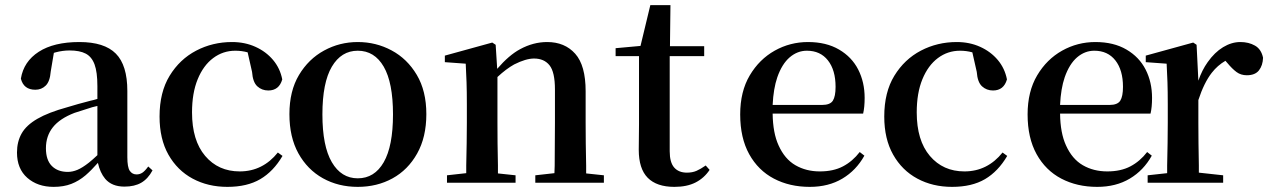

<svg xmlns="http://www.w3.org/2000/svg" viewBox="-20 -709 4925 745"><path d="M188 16.1Q126 16.1 85.9 -19Q45.9 -54.2 45.9 -117.2Q45.9 -159.2 64 -191.2Q82 -223.1 125 -248Q168 -272.9 241.2 -293Q280.8 -305.2 330.1 -317.9Q344.2 -320.8 357.9 -325.2V-375Q357.9 -429.2 346.9 -459Q335.9 -488.8 312.5 -501Q289.1 -513.2 250 -513.2Q223.1 -513.2 195.8 -505.9Q191.9 -504.9 189 -503.9L176.8 -431.2Q173.8 -393.1 157.5 -377Q141.1 -360.8 117.2 -360.8Q71.8 -360.8 61 -403.8Q71.8 -470.2 130.4 -508.1Q189 -545.9 288.1 -545.9Q384.8 -545.9 429.4 -501Q474.1 -456.1 474.1 -356V-99.1Q474.1 -60.1 483.6 -46.1Q493.2 -32.2 509.8 -32.2Q522 -32.2 532 -38.6Q542 -44.9 555.2 -63L571.8 -47.9Q554.2 -15.1 528.1 0Q502 15.1 462.9 15.1Q414.1 15.1 388.2 -15.1Q368.2 -39.1 359.9 -77.1Q335 -48.8 312 -28.8Q286.1 -6.8 256.6 4.6Q227.1 16.1 188 16.1ZM357.9 -297.9Q348.1 -295.9 337.9 -293Q297.9 -280.8 269 -271Q211.9 -249 185.1 -215.1Q158.2 -181.2 158.2 -133.8Q158.2 -87.9 181.2 -64.9Q204.1 -42 243.2 -42Q261.2 -42 280.5 -50Q299.8 -58.1 325.2 -78.1Q339.8 -89.8 357.9 -106.9Z M862.3 16.1Q787.1 16.1 727.5 -15.9Q668 -47.9 633.5 -108.9Q599.1 -169.9 599.1 -256.8Q599.1 -351.1 638.2 -415Q677.2 -479 741.2 -512.5Q805.2 -545.9 880.4 -545.9Q930.2 -545.9 971.2 -527.3Q1012.2 -508.8 1039.6 -476.3Q1066.9 -443.8 1075.2 -400.9Q1063 -357.9 1021 -357.9Q996.1 -357.9 978.5 -374Q960.9 -390.1 958 -430.2L940.9 -505.9Q918 -512.2 893.1 -512.2Q845.2 -512.2 807.1 -483.6Q769 -455.1 747.1 -401.6Q725.1 -348.1 725.1 -272.9Q725.1 -164.1 776.1 -104Q827.1 -43.9 910.2 -43.9Q955.1 -43.9 992.2 -62.5Q1029.3 -81.1 1058.1 -117.2L1076.2 -104Q1041 -43.9 990 -13.9Q939 16.1 862.3 16.1Z M1368.2 16.1Q1293 16.1 1232.9 -17.3Q1172.9 -50.8 1137.9 -113.8Q1103 -176.8 1103 -266.1Q1103 -356 1140.1 -418Q1177.2 -480 1237.5 -512.9Q1297.9 -545.9 1368.2 -545.9Q1439 -545.9 1499.5 -513.4Q1560.1 -481 1597.2 -418.5Q1634.3 -356 1634.3 -266.1Q1634.3 -176.8 1598.6 -113.3Q1563 -49.8 1502.9 -16.8Q1442.9 16.1 1368.2 16.1ZM1368.2 -17.1Q1433.1 -17.1 1469 -79.6Q1504.9 -142.1 1504.9 -265.1Q1504.9 -388.2 1469 -450.2Q1433.1 -512.2 1368.2 -512.2Q1304.2 -512.2 1267.6 -450.2Q1231 -388.2 1231 -265.1Q1231 -142.1 1267.6 -79.6Q1304.2 -17.1 1368.2 -17.1Z M1714.4 0V-28.8L1789.1 -37.1Q1789.1 -49.8 1789.1 -66.9Q1790 -107.9 1790.8 -153.6Q1791.5 -199.2 1791.5 -232.9V-304.2Q1791.5 -354 1790.3 -389.4Q1789.1 -424.8 1787.1 -461.9L1706.1 -467.8V-493.2L1890.1 -543.9L1903.3 -535.2L1909.2 -441.9Q1955.1 -495.1 1998 -518.1Q2049.3 -545.9 2103 -545.9Q2171.4 -545.9 2211.9 -500.5Q2252.4 -455.1 2252.4 -355V-232.9Q2252.4 -198.2 2252.9 -152.6Q2253.4 -106.9 2254.4 -65.9Q2254.4 -49.8 2254.4 -36.1L2323.2 -28.8V0H2057.1V-28.8L2131.3 -37.1Q2131.3 -49.8 2132.3 -65.9Q2132.3 -106.9 2132.8 -152.6Q2133.3 -198.2 2133.3 -232.9V-361.8Q2133.3 -429.2 2112.3 -455.6Q2091.3 -481.9 2052.2 -481.9Q2020.5 -481.9 1975.1 -459Q1944.3 -441.9 1910.2 -410.2V-232.9Q1910.2 -199.2 1910.6 -153.6Q1911.1 -107.9 1912.1 -66.9Q1912.1 -49.8 1912.1 -36.1L1980.5 -28.8V0Z M2596.7 16.1Q2528.3 16.1 2493.4 -19Q2458.5 -54.2 2458.5 -127.9Q2458.5 -154.8 2459 -176.5Q2459.5 -198.2 2459.5 -227.1V-491.2H2368.7V-522L2465.3 -530.8L2503.4 -689H2581.5L2579.6 -529.8H2712.4V-491.2H2578.6V-122.1Q2578.6 -79.1 2595.9 -59.1Q2613.3 -39.1 2645.5 -39.1Q2666.5 -39.1 2682.6 -46.1Q2698.7 -53.2 2718.3 -66.9L2733.4 -49.8Q2712.4 -18.1 2679 -1Q2645.5 16.1 2596.7 16.1Z M3122.1 16.1Q3043.9 16.1 2982.9 -15.9Q2921.9 -47.9 2887 -110.8Q2852.1 -173.8 2852.1 -265.1Q2852.1 -354 2889.2 -416.5Q2926.3 -479 2986.1 -512.5Q3045.9 -545.9 3115.2 -545.9Q3186 -545.9 3235.6 -516.8Q3285.2 -487.8 3310.1 -439Q3335 -390.1 3335 -329.1Q3335 -293 3329.1 -268.1H2978Q2979 -192.9 3001 -145Q3024.9 -91.8 3066.4 -67.9Q3107.9 -43.9 3161.1 -43.9Q3213.9 -43.9 3251 -63.5Q3288.1 -83 3315.9 -119.1L3334 -105Q3302.2 -47.9 3248.5 -15.9Q3194.8 16.1 3122.1 16.1ZM2978 -301.8H3169.9Q3201.2 -301.8 3211.7 -318.4Q3222.2 -335 3222.2 -372.1Q3222.2 -437 3192.6 -474.6Q3163.1 -512.2 3110.8 -512.2Q3074.2 -512.2 3044.2 -486.6Q3014.2 -460.9 2996.1 -409.2Q2981 -365.2 2978 -301.8Z M3674.3 16.1Q3599.1 16.1 3539.6 -15.9Q3480 -47.9 3445.6 -108.9Q3411.1 -169.9 3411.1 -256.8Q3411.1 -351.1 3450.2 -415Q3489.3 -479 3553.2 -512.5Q3617.2 -545.9 3692.4 -545.9Q3742.2 -545.9 3783.2 -527.3Q3824.2 -508.8 3851.6 -476.3Q3878.9 -443.8 3887.2 -400.9Q3875 -357.9 3833 -357.9Q3808.1 -357.9 3790.5 -374Q3772.9 -390.1 3770 -430.2L3752.9 -505.9Q3730 -512.2 3705.1 -512.2Q3657.2 -512.2 3619.1 -483.6Q3581.1 -455.1 3559.1 -401.6Q3537.1 -348.1 3537.1 -272.9Q3537.1 -164.1 3588.1 -104Q3639.2 -43.9 3722.2 -43.9Q3767.1 -43.9 3804.2 -62.5Q3841.3 -81.1 3870.1 -117.2L3888.2 -104Q3853 -43.9 3802 -13.9Q3751 16.1 3674.3 16.1Z M4237.3 16.1Q4159.2 16.1 4098.1 -15.9Q4037.1 -47.9 4002.2 -110.8Q3967.3 -173.8 3967.3 -265.1Q3967.3 -354 4004.4 -416.5Q4041.5 -479 4101.3 -512.5Q4161.1 -545.9 4230.5 -545.9Q4301.3 -545.9 4350.8 -516.8Q4400.4 -487.8 4425.3 -439Q4450.2 -390.1 4450.2 -329.1Q4450.2 -293 4444.3 -268.1H4093.3Q4094.2 -192.9 4116.2 -145Q4140.1 -91.8 4181.6 -67.9Q4223.1 -43.9 4276.4 -43.9Q4329.1 -43.9 4366.2 -63.5Q4403.3 -83 4431.2 -119.1L4449.2 -105Q4417.5 -47.9 4363.8 -15.9Q4310.1 16.1 4237.3 16.1ZM4093.3 -301.8H4285.2Q4316.4 -301.8 4326.9 -318.4Q4337.4 -335 4337.4 -372.1Q4337.4 -437 4307.9 -474.6Q4278.3 -512.2 4226.1 -512.2Q4189.5 -512.2 4159.4 -486.6Q4129.4 -460.9 4111.3 -409.2Q4096.2 -365.2 4093.3 -301.8Z M4433.1 0V-28.8L4508.8 -37.1Q4508.8 -50.8 4508.8 -66.9Q4509.8 -107.9 4510.5 -153.6Q4511.2 -199.2 4511.2 -232.9V-304.2Q4511.2 -355 4510 -389.9Q4508.8 -424.8 4506.8 -461.9L4425.8 -467.8V-493.2L4609.9 -543.9L4623 -535.2L4629.9 -396Q4644 -437 4666 -467.8Q4692.9 -505.9 4725.8 -525.9Q4758.8 -545.9 4793 -545.9Q4825.2 -545.9 4849.6 -532Q4874 -518.1 4880.9 -484.9Q4879.9 -455.1 4865 -436Q4850.1 -417 4817.9 -417Q4794.9 -417 4778.1 -429.4Q4761.2 -441.9 4742.2 -464.8L4734.9 -473.1Q4704.1 -455.1 4682.1 -426.8Q4651.9 -388.2 4629.9 -320.8V-232.9Q4629.9 -199.2 4630.4 -153.6Q4630.9 -107.9 4631.8 -66.9Q4631.8 -51.8 4631.8 -39.1L4726.1 -28.8V0Z"/></svg>

Font: Dream Han Serif CN W16
Style: Regular
Weight: 625
Designer: Adobe
Foundry: Pal3love
Version: Version 3.00; Sans 2.004; Serif 2.001